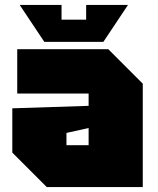

<svg xmlns="http://www.w3.org/2000/svg" viewBox="-20 -760 640 780"><path d="M30 -140V-320L340 -330V-380H50V-560H420L560 -420V0H170ZM250 -220V-170H340V-240ZM330 -740H500L400 -590H160L60 -740H230V-680H330Z"/></svg>

Font: Tektur Black
Style: Regular
Weight: 900
Designer: Adam Jagosz
Foundry: Adam Jagosz
Version: Version 1.005;gftools[0.9.30]